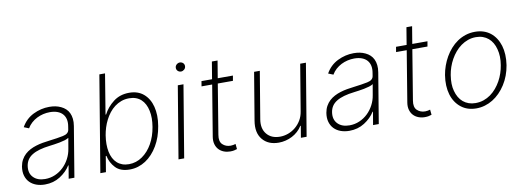

<svg xmlns="http://www.w3.org/2000/svg" viewBox="-59 -1074 3911 1433"><g transform="rotate(-10 1897.0 -357.5)"><path d="M40.8 -150.2Q45.8 -179 58.1 -201Q70.3 -223 87.9 -239.2Q105.5 -255.3 127.3 -266.7Q149.1 -278.1 173.5 -285.5Q197.8 -293 223.5 -297.6Q249.3 -302.2 274.5 -305Q306.8 -308.9 333.1 -313Q359.4 -317.1 380.7 -321.4Q424 -329.9 428.6 -361.2L432.2 -383.9Q437.5 -413.7 432.4 -437.7Q427.2 -461.6 412.3 -478.5Q397.4 -495.4 373 -504.6Q348.7 -513.8 315.7 -513.8Q290.1 -513.8 264.9 -508Q239.7 -502.1 216.8 -490.6Q193.9 -479 174.7 -461.8Q155.5 -444.6 142.4 -421.9L104.8 -437.1Q137.8 -496.1 196.4 -524.9Q255 -553.6 318.2 -553.6Q342.7 -553.6 364.3 -549.4Q386 -545.1 406.2 -535.5Q425.8 -526.3 440.9 -512.3Q456 -498.2 465 -479Q474.1 -459.9 476.9 -435.4Q479.8 -410.9 474.8 -381L411.6 0H368.3L384.9 -98.4H381.7Q354 -53.3 302.9 -20.6Q252.5 11.7 187.5 11.7Q152.3 11.7 122.7 1.1Q93 -9.6 72.8 -30.2Q52.6 -50.8 43.7 -81Q34.8 -111.2 40.8 -150.2ZM106.9 -60.7Q138.1 -28.4 195.7 -28.4Q236.2 -28.4 271.7 -43.9Q307.2 -59.3 334.7 -85.8Q362.2 -112.2 380.5 -147.2Q398.8 -182.2 404.8 -221.2L418.7 -301.5Q408 -293.7 389 -288Q370 -282.3 348.9 -278.2Q327.8 -274.1 307.4 -271.3Q286.9 -268.5 273.1 -266.7Q228 -261.4 194.2 -251.8Q160.5 -242.2 137.3 -227.8Q114 -213.4 101 -193.9Q88.1 -174.4 83.8 -148.8Q74.9 -93.4 106.9 -60.7Z M729 -727.3H772L722.3 -423.7H726.6Q753.9 -476.9 804 -515.3Q853.7 -553.6 923.7 -553.6Q989.7 -553.6 1032.3 -517.4Q1053.6 -499.3 1068.7 -474.1Q1083.8 -448.9 1091.8 -417.4Q1099.8 -386 1100.7 -349.3Q1101.6 -312.5 1094.5 -271.3Q1081 -188.6 1043.7 -125.4Q1024.9 -93.4 1001.4 -68Q978 -42.6 951 -25Q924 -7.5 893.6 2Q863.3 11.4 830.3 11.4Q759.6 11.4 723 -27.3Q686.1 -66.4 675.4 -119H670.5L650.6 0H608.3ZM696.4 -147Q702.1 -119.3 713.4 -97.5Q724.8 -75.6 741.7 -60.4Q758.5 -45.1 780.9 -36.9Q803.3 -28.8 831 -28.8Q886.4 -28.8 932.5 -61.1Q955.6 -77.1 975 -99.1Q994.3 -121.1 1009.4 -147.9Q1024.5 -174.7 1035.2 -206Q1045.8 -237.2 1051.5 -271.7Q1057.2 -306.1 1057.4 -336.6Q1057.5 -367.2 1051.5 -394.9Q1045.8 -422.2 1034.4 -444.1Q1023.1 -465.9 1006.2 -481.4Q989.3 -496.8 966.8 -505Q944.2 -513.1 916.2 -513.1Q883.9 -513.1 856.4 -503Q828.8 -492.9 805.9 -475.5Q783 -458.1 764.7 -434.7Q746.4 -411.2 732.8 -384.4Q719.1 -357.6 710 -328.7Q701 -299.7 696.4 -271.7Q685.4 -202.1 696.4 -147Z M1291.5 -545.5H1334.5L1243.6 0H1200.6ZM1299.4 -678.3Q1299.7 -684.7 1302.7 -690.5Q1305.8 -696.4 1310.7 -700.8Q1315.7 -705.3 1322.1 -707.9Q1328.5 -710.6 1335.2 -710.6Q1343 -710.6 1349.6 -707.7Q1356.2 -704.9 1360.8 -700.1Q1365.4 -695.3 1367.7 -688.7Q1370 -682.2 1369.3 -674.7Q1369 -668.3 1365.9 -662.5Q1362.9 -656.6 1358 -652.2Q1353 -647.7 1346.8 -645.1Q1340.6 -642.4 1333.5 -642.4Q1326 -642.4 1319.4 -645.2Q1312.9 -648.1 1308.2 -652.9Q1303.6 -657.7 1301.1 -664.2Q1298.7 -670.8 1299.4 -678.3Z M1464.5 -506.7 1470.9 -545.5H1551.1L1572.8 -676.1H1615.8L1594.1 -545.5H1709.2L1702.4 -506.7H1587.7L1525.6 -128.9Q1517 -79.2 1541.2 -56.1Q1565.3 -33 1602.3 -33Q1613.3 -33 1622.2 -35Q1631 -36.9 1639.9 -39.4L1643.8 0Q1632.8 3.9 1620.7 6.4Q1608.7 8.9 1591.6 8.9Q1566.1 8.9 1543.7 0.2Q1521.3 -8.5 1505.9 -25Q1490.4 -41.5 1483.5 -65.9Q1476.6 -90.2 1481.5 -121.1L1545.1 -506.7Z M1809.7 -185.7 1869.7 -545.5H1913L1853.3 -187.5Q1842.3 -119.3 1876.8 -77.4Q1911.6 -35.2 1976.9 -35.2Q2008.5 -35.2 2039.1 -46.3Q2069.6 -57.5 2094.6 -78.1Q2119.7 -98.7 2137.3 -128Q2154.8 -157.3 2160.5 -193.5L2219.1 -545.5H2262.4L2171.5 0H2128.2L2143.1 -88.4H2139.2Q2125.4 -65.7 2105.5 -47.8Q2085.6 -29.8 2062.1 -17.8Q2038.7 -5.7 2012.6 0.7Q1986.5 7.1 1960.2 7.1Q1880 7.1 1837.4 -44.7Q1794.7 -96.2 1809.7 -185.7Z M2347.7 -150.2Q2352.6 -179 2364.9 -201Q2377.1 -223 2394.7 -239.2Q2412.3 -255.3 2434.1 -266.7Q2456 -278.1 2480.3 -285.5Q2504.6 -293 2530.4 -297.6Q2556.1 -302.2 2581.3 -305Q2613.6 -308.9 2639.9 -313Q2666.2 -317.1 2687.5 -321.4Q2730.8 -329.9 2735.4 -361.2L2739 -383.9Q2744.3 -413.7 2739.2 -437.7Q2734 -461.6 2719.1 -478.5Q2704.2 -495.4 2679.9 -504.6Q2655.5 -513.8 2622.5 -513.8Q2596.9 -513.8 2571.7 -508Q2546.5 -502.1 2523.6 -490.6Q2500.7 -479 2481.5 -461.8Q2462.4 -444.6 2449.2 -421.9L2411.6 -437.1Q2444.6 -496.1 2503.2 -524.9Q2561.8 -553.6 2625 -553.6Q2649.5 -553.6 2671.2 -549.4Q2692.8 -545.1 2713.1 -535.5Q2732.6 -526.3 2747.7 -512.3Q2762.8 -498.2 2771.8 -479Q2780.9 -459.9 2783.7 -435.4Q2786.6 -410.9 2781.6 -381L2718.4 0H2675.1L2691.8 -98.4H2688.6Q2660.9 -53.3 2609.7 -20.6Q2559.3 11.7 2494.3 11.7Q2459.2 11.7 2429.5 1.1Q2399.9 -9.6 2379.6 -30.2Q2359.4 -50.8 2350.5 -81Q2341.6 -111.2 2347.7 -150.2ZM2413.7 -60.7Q2445 -28.4 2502.5 -28.4Q2543 -28.4 2578.5 -43.9Q2614 -59.3 2641.5 -85.8Q2669 -112.2 2687.3 -147.2Q2705.6 -182.2 2711.6 -221.2L2725.5 -301.5Q2714.8 -293.7 2695.8 -288Q2676.8 -282.3 2655.7 -278.2Q2634.6 -274.1 2614.2 -271.3Q2593.7 -268.5 2579.9 -266.7Q2534.8 -261.4 2501.1 -251.8Q2467.3 -242.2 2444.1 -227.8Q2420.8 -213.4 2407.8 -193.9Q2394.9 -174.4 2390.6 -148.8Q2381.7 -93.4 2413.7 -60.7Z M2938.9 -506.7 2945.3 -545.5H3025.6L3047.2 -676.1H3090.2L3068.5 -545.5H3183.6L3176.8 -506.7H3062.1L3000 -128.9Q2991.5 -79.2 3015.6 -56.1Q3039.8 -33 3076.7 -33Q3087.7 -33 3096.6 -35Q3105.5 -36.9 3114.3 -39.4L3118.3 0Q3107.2 3.9 3095.2 6.4Q3083.1 8.9 3066.1 8.9Q3040.5 8.9 3018.1 0.2Q2995.7 -8.5 2980.3 -25Q2964.8 -41.5 2957.9 -65.9Q2951 -90.2 2956 -121.1L3019.5 -506.7Z M3268.8 -274.5Q3274.5 -308.9 3286.6 -343Q3298.7 -377.1 3316.6 -408.2Q3334.5 -439.3 3358 -465.9Q3381.4 -492.5 3410.2 -512.1Q3438.9 -531.6 3472.7 -542.6Q3506.4 -553.6 3544.4 -553.6Q3612.6 -553.6 3660.2 -516.7Q3683.6 -498.2 3700.5 -472.3Q3717.3 -446.4 3726.9 -414.8Q3736.5 -383.2 3738.3 -345.9Q3740.1 -308.6 3733.7 -267Q3720.2 -186.4 3680 -123.6Q3659.8 -92 3634.9 -66.9Q3610.1 -41.9 3581.7 -24.5Q3553.3 -7.1 3521.8 2.1Q3490.4 11.4 3457 11.4Q3388.8 11.4 3342 -25.6Q3318.5 -44 3301.5 -69.6Q3284.4 -95.2 3275 -127Q3265.6 -158.7 3263.8 -195.8Q3262.1 -233 3268.8 -274.5ZM3313.6 -146.7Q3320.7 -119.7 3333.5 -97.8Q3346.2 -76 3364.5 -60.7Q3382.8 -45.5 3406.2 -37.1Q3429.7 -28.8 3457.7 -28.8Q3490.8 -28.8 3519.5 -38.7Q3548.3 -48.7 3572.6 -66.2Q3596.9 -83.8 3616.8 -107.4Q3636.7 -131 3651.8 -158.2Q3666.9 -185.4 3676.8 -215.2Q3686.8 -245 3691.4 -274.5Q3702.8 -341.3 3688.2 -395.2Q3681.5 -422.2 3668.7 -444.1Q3655.9 -465.9 3637.8 -481.2Q3619.7 -496.4 3596.2 -504.8Q3572.8 -513.1 3544.7 -513.1Q3512.4 -513.1 3483.8 -503Q3455.3 -492.9 3430.8 -475.3Q3406.2 -457.7 3386.2 -433.9Q3366.1 -410.2 3350.9 -382.8Q3335.6 -355.5 3325.5 -325.8Q3315.3 -296.2 3310.7 -267Q3299.4 -196.4 3313.6 -146.7Z"/></g></svg>

Font: Inter P Extra Light
Style: Italic
Weight: 200
Italic angle: 9.39999°
Designer: Rasmus Andersson
Foundry: rsms
Version: Version 3.018;git-588b23468